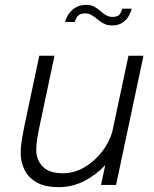

<svg xmlns="http://www.w3.org/2000/svg" viewBox="-20 -760 632 789"><path d="M221 9Q164 9 129.8 -11Q95.5 -31 80.2 -63.2Q65 -95.5 65 -132Q65 -157.5 69.5 -184.5Q74 -211.5 82.5 -253L141.5 -531H204L146.5 -260Q138 -221 133.5 -194Q129 -167 129 -145Q129 -103.5 155.2 -75.8Q181.5 -48 239 -48Q285.5 -48 327.2 -72.8Q369 -97.5 399 -136.2Q429 -175 441 -217L508 -531H569.5L457 0H395L412.5 -81.5Q376.5 -42.5 327.5 -16.8Q278.5 9 221 9ZM521 -724.5Q519 -712.5 510.2 -696.2Q501.5 -680 484.5 -667.8Q467.5 -655.5 440.5 -655.5Q419 -655.5 404 -664.5Q389 -673.5 377.5 -683Q368 -691 356.5 -698Q345 -705 329.5 -705Q307.5 -705 298.5 -693Q289.5 -681 287.5 -669.5H248Q250.5 -683.5 260.8 -700Q271 -716.5 289.2 -728.2Q307.5 -740 333.5 -740Q355.5 -740 369 -731.8Q382.5 -723.5 393.5 -714Q404 -704.5 416 -697.5Q428 -690.5 442.5 -690.5Q465 -690.5 472.5 -702Q480 -713.5 482.5 -724.5Z"/></svg>

Font: Epilogue Light
Style: Italic
Weight: 300
Italic angle: -12°
Designer: Tyler Finck
Foundry: Etcetera Type Co
Version: Version 2.111; ttfautohint (v1.8.3)